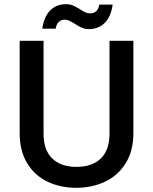

<svg xmlns="http://www.w3.org/2000/svg" viewBox="-20 -890 730 917"><path d="M188 -695V-252Q188 -173 229.5 -133Q271 -93 345 -93Q420 -93 461.5 -133Q503 -173 503 -252V-695H617V-254Q617 -169 580 -110Q543 -51 481 -22Q419 7 344 7Q269 7 207.5 -22Q146 -51 110 -110Q74 -169 74 -254V-695ZM295 -870Q314 -870 328 -864Q342 -858 362 -846Q377 -836 387.5 -831Q398 -826 411 -826Q428 -826 439.5 -836.5Q451 -847 454 -868H518Q510 -810 480 -780.5Q450 -751 405 -751Q386 -751 371 -757.5Q356 -764 338 -776Q320 -787 310.5 -791.5Q301 -796 289 -796Q272 -796 260.5 -785Q249 -774 246 -753H182Q190 -811 220 -840.5Q250 -870 295 -870Z"/></svg>

Font: Poppins Medium A&M
Style: Regular
Weight: 500
Designer: Ninad Kale (Devanagari), Jonny Pinhorn (Latin)
Foundry: Indian Type Foundry
Version: 4.004